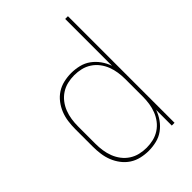

<svg xmlns="http://www.w3.org/2000/svg" viewBox="-218 -831 936 936"><g transform="rotate(-45 250.0 -363.5)"><path d="M243 8Q217 8 191 2Q165 -4 143.5 -18Q122 -32 106 -53Q90 -74 80.5 -98Q71 -122 67.5 -148Q64 -174 64 -200V-320Q64 -346 67.5 -372Q71 -398 80.5 -422Q90 -446 106 -467Q122 -488 143.5 -502Q165 -516 191 -522Q217 -528 243 -528Q270 -528 297 -521.5Q324 -515 346 -499Q368 -483 384 -460.5Q400 -438 409 -412V-735H428V0H409V-108Q400 -82 384 -59.5Q368 -37 346 -21Q324 -5 297 1.5Q270 8 243 8ZM246 -10Q270 -10 293 -15.5Q316 -21 336 -34Q356 -47 370.5 -66Q385 -85 393.5 -107Q402 -129 405.5 -152.5Q409 -176 409 -200V-320Q409 -344 405.5 -367.5Q402 -391 393.5 -413Q385 -435 370.5 -454Q356 -473 336 -486Q316 -499 293 -504.5Q270 -510 246 -510Q222 -510 199 -504.5Q176 -499 156 -486Q136 -473 121.5 -454Q107 -435 98.5 -413Q90 -391 86.5 -367.5Q83 -344 83 -320V-200Q83 -176 86.5 -152.5Q90 -129 98.5 -107Q107 -85 121.5 -66Q136 -47 156 -34Q176 -21 199 -15.5Q222 -10 246 -10Z"/></g></svg>

Font: Iosevka Thin
Style: Regular
Weight: 100
Monospace: yes
Designer: Belleve Invis
Foundry: Belleve Invis
Version: Version 32.5.0; ttfautohint (v1.8.4)